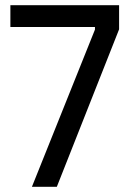

<svg xmlns="http://www.w3.org/2000/svg" viewBox="-20 -720 494 740"><path d="M439 -607 199 0H103L346 -606V-616H20V-700H439Z"/></svg>

Font: Phudu
Style: Regular
Weight: 400
Version: Version 1.005;gftools[0.9.23]